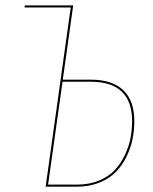

<svg xmlns="http://www.w3.org/2000/svg" viewBox="-20 -701 576 721"><path d="M320.8 -401.9Q401.4 -401.9 442.9 -362.3Q484.4 -322.8 484.4 -246.1Q484.4 -212.4 478 -179.9Q471.7 -147.5 455.8 -114.3Q439.9 -81.1 416 -56.2Q392.1 -31.2 354 -15.6Q315.9 0 268.1 0H151.4L245.6 -672.9H72.3L73.2 -680.7H254.9L215.8 -401.9ZM270.5 -7.8Q315.9 -7.8 352.5 -23.2Q389.2 -38.6 411.6 -63Q434.1 -87.4 449.2 -119.6Q464.4 -151.9 470.2 -183.1Q476.1 -214.4 476.1 -245.6Q476.1 -394 321.3 -394H214.8L160.6 -7.8Z"/></svg>

Font: Fira Sans Compressed Eight
Style: Italic
Weight: 100
Width: 3
Italic angle: -8°
Designer: Carrois Corporate & Edenspiekermann AG
Foundry: Carrois Corporate GbR & Edenspiekermann AG
Version: Version 4.203;PS 004.203;hotconv 1.0.88;makeotf.lib2.5.64775